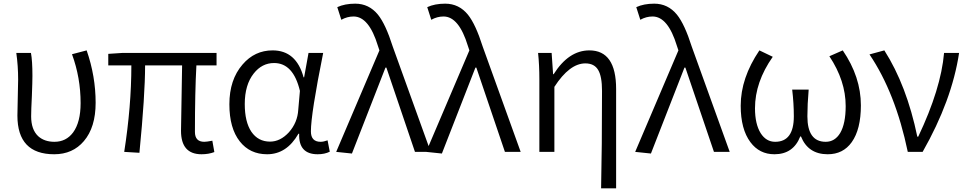

<svg xmlns="http://www.w3.org/2000/svg" viewBox="-20 -829 5277 1048"><path d="M75 -198Q75 -231 77 -297Q79 -362 79 -395Q79 -470 69 -540H149Q157 -497 157 -415Q157 -384 154 -306Q150 -227 150 -194Q150 -122 188 -86Q222 -55 277 -55Q341 -55 379 -106Q420 -162 420 -266Q420 -405 373 -533L453 -554Q502 -413 502 -268Q502 -134 438 -59Q377 13 276 13Q75 13 75 -198Z M968 -115 974 -472H772Q772 -311 741 5L658 0Q697 -249 697 -472H571V-535L647 -540H1162V-472H1052Q1044 -327 1044 -109Q1044 -55 1095 -55Q1108 -55 1139 -61L1150 1Q1119 13 1080 13Q968 13 968 -115Z M1289 -57Q1232 -129 1232 -260Q1232 -394 1304 -477Q1370 -554 1468 -554Q1597 -554 1637 -407H1640L1664 -540H1744Q1677 -207 1677 -112Q1677 -55 1730 -55Q1746 -55 1768 -63L1780 -1Q1752 13 1714 13Q1609 13 1613 -99H1609Q1545 13 1438 13Q1344 13 1289 -57ZM1557 -107Q1604 -160 1608 -230L1617 -333Q1581 -485 1476 -485Q1410 -485 1365 -428Q1316 -366 1316 -261Q1316 -164 1352 -110Q1389 -56 1454 -56Q1510 -56 1557 -107Z M1815 0 2051 -554 2043 -578Q1994 -739 1910 -739Q1875 -739 1843 -721L1821 -790Q1862 -809 1919 -809Q1994 -809 2043 -749Q2085 -697 2124 -574L2331 0H2245L2089 -460H2084L1901 9Z M2306 0 2542 -554 2534 -578Q2485 -739 2401 -739Q2366 -739 2334 -721L2312 -790Q2353 -809 2410 -809Q2485 -809 2534 -749Q2576 -697 2615 -574L2822 0H2736L2580 -460H2575L2392 9Z M3261 199Q3266 -22 3266 -333Q3266 -412 3245 -447Q3224 -483 3175 -483Q3089 -483 3006 -355V0H2924V-395Q2924 -475 2917 -540H2991L2999 -424H3002Q3084 -554 3197 -554Q3343 -554 3343 -343V199Z M3447 0 3683 -554 3675 -578Q3626 -739 3542 -739Q3507 -739 3475 -721L3453 -790Q3494 -809 3551 -809Q3626 -809 3675 -749Q3717 -697 3756 -574L3963 0H3877L3721 -460H3716L3533 9Z M4076 -53Q4023 -124 4023 -252Q4023 -403 4125 -554L4198 -519Q4101 -381 4101 -238Q4101 -152 4132 -102Q4162 -55 4211 -55Q4313 -55 4313 -194Q4313 -265 4304 -340H4394Q4387 -259 4387 -194Q4387 -55 4487 -55Q4537 -55 4566 -103Q4596 -154 4596 -250Q4596 -388 4507 -522L4580 -554Q4679 -409 4679 -254Q4679 -123 4629 -53Q4582 13 4498 13Q4391 13 4352 -84H4348Q4310 13 4207 13Q4125 13 4076 -53Z M4935 0Q4868 -322 4726 -532L4807 -554Q4929 -363 4987 -83H4992Q5116 -344 5133 -540H5215Q5176 -281 5016 0Z"/></svg>

Font: Source Han Sans CN Normal
Style: Regular
Weight: 350
Designer: Ryoko NISHIZUKA 西塚涼子 (kana, bopomofo & ideographs); Paul D. Hunt (Latin, Greek & Cyrillic); Sandoll Communications 산돌커뮤니
Foundry: Adobe
Version: Version 2.004;hotconv 1.0.118;makeotfexe 2.5.65603